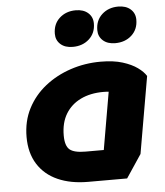

<svg xmlns="http://www.w3.org/2000/svg" viewBox="-60 -940 877 1018"><g transform="rotate(-5 378.5 -431.0)"><path d="M368 25Q275 25 206.5 -5.5Q138 -36 100.5 -95.5Q63 -155 63 -240Q63 -324 97.5 -391Q132 -458 192 -505.5Q252 -553 328.5 -578.5Q405 -604 489 -604Q557 -604 605 -589Q653 -574 683.5 -552Q714 -530 728 -507L657 -98L575 25ZM463 -125 529 -507 537 -427Q538 -439 524 -441Q510 -443 489 -443Q420 -443 368.5 -418Q317 -393 288.5 -346Q260 -299 260 -231Q260 -176 283.5 -156Q307 -136 368 -136H489ZM575 -695Q534 -695 510 -716.5Q486 -738 486 -772Q486 -824 520.5 -855.5Q555 -887 607 -887Q648 -887 672.5 -865.5Q697 -844 697 -809Q697 -758 662.5 -726.5Q628 -695 575 -695ZM349 -695Q308 -695 284 -716.5Q260 -738 260 -772Q260 -824 294.5 -855.5Q329 -887 381 -887Q422 -887 446.5 -865.5Q471 -844 471 -809Q471 -758 436.5 -726.5Q402 -695 349 -695Z"/></g></svg>

Font: Lemonada
Style: Regular
Weight: 400
Designer: Mohamed Gaber (Arabic), Eduardo Tunni (Latin)
Foundry: Kief Type Foundry
Version: Version 4.005